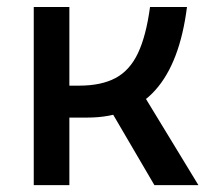

<svg xmlns="http://www.w3.org/2000/svg" viewBox="-20 -538 626 558"><path d="M151.4 -196.3V-289.1H210Q274.4 -289.1 315.9 -311.3Q357.4 -333.5 381.1 -383.8Q404.8 -434.1 416 -517.6H523.4Q502.9 -356 431.4 -276.1Q359.9 -196.3 234.4 -196.3ZM78.1 0V-517.6H181.6V0ZM428.7 0 281.2 -252 378.9 -292 556.6 0Z"/></svg>

Font: Cascadia Mono
Style: Regular
Weight: 400
Monospace: yes
Designer: Aaron Bell
Foundry: Saja Typeworks
Version: Version 2102.003